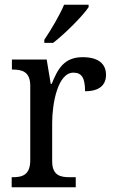

<svg xmlns="http://www.w3.org/2000/svg" viewBox="-20 -786 479 806"><path d="M166 -619V-606H203C254 -645 329 -721 352 -756V-766H249C230 -721 195 -662 166 -619ZM29 0H298V-42H273C233 -42 199 -50 199 -109V-270C199 -353 223 -481 288 -481C324 -481 337 -458 337 -403C400 -403 425 -431 425 -472C425 -518 393 -546 327 -546C248 -546 222 -495 197 -434H193L176 -536H30V-494H33C73 -494 107 -485 107 -426V-114C107 -51 74 -42 32 -42H29Z"/></svg>

Font: Noto Serif Lao SemiCondensed
Style: Regular
Weight: 400
Width: 4
Designer: Monotype Design Team
Foundry: Monotype Imaging Inc.
Version: Version 2.003